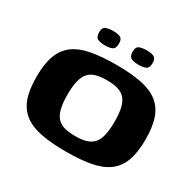

<svg xmlns="http://www.w3.org/2000/svg" viewBox="-135 -750 926 907"><g transform="rotate(30 328.0 -296.0)"><path d="M326.5 7Q247.2 7 191.2 -3.9Q135.2 -14.9 99.6 -41.5Q63.9 -68.1 47.3 -113.9Q30.6 -159.6 30.6 -230.3Q30.6 -301.6 47.9 -347.5Q65.2 -393.5 101.4 -419.9Q137.7 -446.4 194.3 -457Q250.9 -467.6 330 -467.6Q409.3 -467.6 465.3 -456.7Q521.3 -445.7 556.6 -419.1Q591.9 -392.5 608.6 -346.8Q625.2 -301 625.2 -230.3Q625.2 -159 608 -113.1Q590.7 -67.1 554.7 -40.7Q518.8 -14.3 462.3 -3.6Q405.9 7 326.5 7ZM327.8 -78.4Q361.3 -78.4 385.6 -84.9Q409.8 -91.4 425.7 -108Q441.5 -124.7 448.9 -154.4Q456.4 -184.2 456.4 -230.3Q456.4 -276.8 448.9 -306.4Q441.5 -335.9 425.7 -352.6Q409.8 -369.2 385.6 -375.7Q361.3 -382.2 327.8 -382.2Q294.2 -382.2 269.8 -375.7Q245.4 -369.2 230.1 -352.6Q214.7 -335.9 207.1 -306.4Q199.4 -276.8 199.4 -230.3Q199.4 -184.2 207.1 -154.4Q214.7 -124.7 230.1 -108Q245.4 -91.4 269.8 -84.9Q294.2 -78.4 327.8 -78.4ZM419.5 -519.6Q396 -519.6 380.2 -526.4Q364.5 -533.2 364.5 -560.6Q364.5 -586.7 381.3 -592.7Q398.1 -598.6 421.3 -598.6Q444.1 -598.6 458.8 -592Q473.5 -585.3 473.5 -560.6Q473.5 -533.2 458.9 -526.4Q444.3 -519.6 419.5 -519.6ZM236.7 -519.6Q212.6 -519.6 197.1 -526.4Q181.7 -533.2 181.7 -561Q181.7 -586.7 198.3 -592.7Q214.9 -598.6 238.5 -598.6Q261.3 -598.6 275.7 -592Q290 -585.3 290 -561Q290 -533.5 275.3 -526.6Q260.5 -519.6 236.7 -519.6Z"/></g></svg>

Font: Genos Thin
Style: Regular
Weight: 100
Designer: Robert E. Leuschke
Foundry: Robert E. Leuschke
Version: Version 1.010